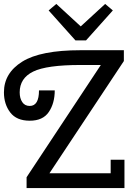

<svg xmlns="http://www.w3.org/2000/svg" viewBox="-20 -955 704 975"><path d="M609 -700V-645L231 -75H542V-144H612V0H115V-55L492 -625H389Q217 -625 148.5 -591.5Q80 -558 80 -486Q80 -456 93 -436.5Q106 -417 131 -417Q178 -417 178 -496H258Q258 -431 228 -386.5Q198 -342 131 -342Q64 -342 32 -384Q0 -426 0 -486Q0 -584 93 -642Q186 -700 389 -700ZM553 -902 417 -750H363L227 -902L266 -935L390 -821L514 -935Z"/></svg>

Font: Cherry Swash
Style: Regular
Weight: 400
Designer: Kasatkina Nataliya
Foundry: Nataliya Kasatkina
Version: Version 1.001